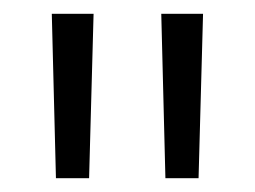

<svg xmlns="http://www.w3.org/2000/svg" viewBox="-20 -683 369 278"><path d="M109 -425H61L55 -663H115.5ZM267.5 -425H219.5L213.5 -663H274Z"/></svg>

Font: Anek Gujarati Medium Light
Style: Regular
Weight: 300
Version: Version 1.003